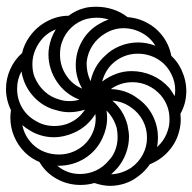

<svg xmlns="http://www.w3.org/2000/svg" viewBox="-20 -608 641 640"><g transform="rotate(-90 300.0 -287.5)"><path d="M164.5 -177.5Q137 -177.5 109.8 -187.5Q82.5 -197.5 60.5 -216Q49.5 -226 39.5 -237Q41 -201.5 61.5 -170Q79.5 -145 105.8 -131.2Q132 -117.5 161.5 -117.5Q192.5 -117.5 218.8 -131.5Q245 -145.5 262 -170Q282.5 -198 285 -233Q253 -195.5 203.5 -182.5Q179.5 -177.5 164.5 -177.5ZM317 13.5Q276 13.5 241.5 -6Q228.5 -5 222.5 -5Q204 -5 184 -10Q146 -19.5 116.8 -45.5Q87.5 -71.5 73 -108Q49.5 -123.5 31.5 -148.5Q16.5 -168 8.8 -191.8Q1 -215.5 1 -241Q1 -264.5 10.5 -293Q4 -314.5 4 -339Q4 -382 24.5 -418.8Q45 -455.5 80.5 -476Q91.5 -503 112.5 -524.5Q136 -548 166 -560.5Q196 -573 228.5 -573Q237.5 -573 253.5 -571Q287.5 -587.5 324 -587.5Q358 -587.5 389.5 -573.5Q421 -559.5 443.5 -534Q473 -527 497.5 -509.5Q530 -487 549 -451.8Q568 -416.5 568 -379Q586 -355 593 -328Q598 -312.5 598 -286Q598 -258 589.2 -231Q580.5 -204 563.5 -182.5Q561 -152.5 550 -128.5Q534 -92.5 503.8 -68.2Q473.5 -44 434.5 -36.5Q414.5 -15 388.5 -3Q353.5 13.5 317 13.5ZM130.5 -84Q154.5 -56.5 191.5 -46.5Q204 -42.5 223.5 -42.5Q268.5 -42.5 303 -71.5Q324 -90 335.2 -114.2Q346.5 -138.5 346.5 -165Q346.5 -206.5 323.5 -238Q323 -213.5 315 -190.2Q307 -167 292.5 -148.5Q270.5 -116.5 235.8 -98.8Q201 -81 161.5 -81Q145.5 -81 130.5 -84ZM68 -412.5V-416.5Q40.5 -383.5 40.5 -341Q40.5 -312.5 52.2 -287.5Q64 -262.5 85.5 -245Q100.5 -230.5 120.8 -223Q141 -215.5 163.5 -215.5Q180 -215.5 194 -218.5Q228.5 -228.5 252 -252.5Q241.5 -250.5 227.5 -250.5Q192.5 -250.5 159 -266.5Q116.5 -286.5 92.2 -325.8Q68 -365 68 -412.5ZM175 -300Q199 -288.5 226.5 -288.5L240.5 -289.5Q219.5 -302.5 203.5 -320.8Q187.5 -339 178 -361Q163 -395 163 -427.5Q163 -449 168.8 -469.5Q174.5 -490 185 -507Q193.5 -521.5 203.5 -533Q167 -526 139.5 -498.5Q122.5 -481 114 -458.5Q105.5 -436 105.5 -411.5Q105.5 -375.5 124 -345.5Q142.5 -315.5 175 -300ZM210.5 -376.5Q225 -343.5 255 -324.5Q246.5 -351 246.5 -376.5Q246.5 -398 253 -419Q262 -456.5 288.2 -485.2Q314.5 -514 351.5 -528Q368.5 -534 382.5 -536Q356 -550.5 325 -550.5Q290.5 -550.5 262.2 -534.2Q234 -518 217.5 -488.5Q200.5 -461 200.5 -426.5Q200.5 -398.5 210.5 -376.5ZM288.5 -343Q297 -365.5 312.2 -384.8Q327.5 -404 347 -417Q367 -431 390.8 -438.5Q414.5 -446 439 -446Q464.5 -446 493 -436Q509.5 -429.5 522.5 -421.5Q509 -456.5 477 -477.5Q461.5 -488 443.5 -493.8Q425.5 -499.5 407 -499.5Q382 -499.5 364.5 -492.5Q336 -481 316 -459.2Q296 -437.5 288.5 -409Q283.5 -394 283.5 -375.5Q283.5 -358 288.5 -343ZM320 -23.5Q347.5 -23.5 371.5 -35.5Q404.5 -51 423 -81.2Q441.5 -111.5 441.5 -149Q441.5 -172.5 432.8 -194.2Q424 -216 407 -234Q383 -258 348.5 -267Q365 -245.5 374.2 -220.5Q383.5 -195.5 383.5 -169Q383.5 -133 368.8 -99.8Q354 -66.5 327 -43Q313 -32.5 300 -25.5Q308.5 -23.5 320 -23.5ZM403 -355Q447 -355 484.2 -333.5Q521.5 -312 542 -274.5Q550 -261.5 555.5 -245.5Q561.5 -265 561.5 -286Q561.5 -301.5 557.5 -318.5Q550 -346.5 529.5 -368.8Q509 -391 481 -400.5Q464 -407.5 439 -407.5Q400 -407.5 369 -386.5Q339 -367 325 -333.5Q362 -355 403 -355ZM433 -259Q455 -237.5 467 -208Q479 -178.5 479 -147Q479 -118 468 -89.5Q499.5 -108.5 515.5 -144Q526.5 -168.5 526.5 -195Q526.5 -227.5 509.5 -256Q494.5 -282 469.8 -298.5Q445 -315 415 -318.5Q380 -320 350 -305.5Q374 -300.5 395.2 -288.8Q416.5 -277 433 -259Z"/></g></svg>

Font: JuliaMono ExtraBold
Style: Regular
Weight: 800
Monospace: yes
Designer: cormullion
Foundry: corm
Version: Version 0.055; ttfautohint (v1.8.4)